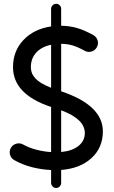

<svg xmlns="http://www.w3.org/2000/svg" viewBox="-20 -836 588 987"><path d="M477.5 -592.8Q468.3 -576.2 450 -571Q431.6 -565.9 415 -575.2Q379.4 -594.7 353 -602.5Q326.7 -610.4 294.4 -610.8V-366.7Q508.8 -294.9 508.8 -160.6Q508.8 -76.7 450.2 -23.2Q391.6 30.3 294.4 37.6V104Q294.4 114.7 286.9 122.6Q279.3 130.4 268.6 130.4Q258.3 130.4 250.5 122.6Q242.7 114.7 242.7 104V38.1Q191.9 35.6 143.6 23.2Q95.2 10.7 53.7 -12.7Q37.1 -22 31.7 -40.3Q26.4 -58.6 35.6 -75.2Q44.9 -91.8 63.5 -97.2Q82 -102.5 98.6 -93.3Q128.9 -76.2 167 -66.4Q205.1 -56.6 242.7 -54.2V-286.1Q46.9 -351.1 46.9 -490.7Q46.9 -573.7 100.6 -630.4Q154.3 -687 242.7 -700.2V-790.5Q242.7 -801.3 250.5 -808.8Q258.3 -816.4 268.6 -816.4Q279.3 -816.4 286.9 -808.8Q294.4 -801.3 294.4 -790.5V-703.6Q337.9 -703.1 375.7 -692.1Q413.6 -681.2 460.4 -655.3Q476.6 -646 481.9 -627.7Q487.3 -609.4 477.5 -592.8ZM138.7 -491.2Q138.7 -457 162.8 -431.9Q187 -406.7 242.7 -384.8V-606Q193.8 -595.7 166.3 -565.7Q138.7 -535.6 138.7 -491.2ZM416 -152.3Q416 -224.1 294.4 -269V-54.7Q350.6 -59.6 383.3 -85.7Q416 -111.8 416 -152.3Z"/></svg>

Font: Mikhak-DS1-FD Medium
Style: Regular
Weight: 500
Designer: Amin Abedi
Version: Version 3.2